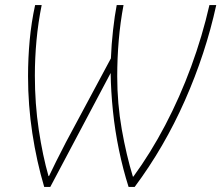

<svg xmlns="http://www.w3.org/2000/svg" viewBox="-20 -734 876 760"><path d="M155 6Q125 -95 108 -206.5Q91 -318 91 -432Q91 -504 97.5 -574.5Q104 -645 119 -714H145Q131 -645 124.5 -574.5Q118 -504 118 -435Q118 -323 133.5 -220Q149 -117 172 -37H174Q186 -62 202.5 -95.5Q219 -129 241 -171L419 -503Q421 -557 427.5 -615Q434 -673 442 -714H469Q456 -645 450 -574Q444 -503 444 -432Q444 -324 462 -222Q480 -120 506 -35H508Q576 -128 634 -238.5Q692 -349 736.5 -470Q781 -591 809 -714H836Q794 -522 712 -336.5Q630 -151 513 6H489Q467 -63 451 -140Q435 -217 427 -295Q419 -373 418 -445L179 6Z"/></svg>

Font: Noto Sans SemiCondensed Thin
Style: Italic
Weight: 100
Width: 4
Italic angle: -12°
Designer: Monotype Design Team
Foundry: Monotype Imaging Inc.
Version: Version 2.013; ttfautohint (v1.8.4.7-5d5b)